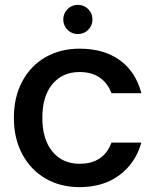

<svg xmlns="http://www.w3.org/2000/svg" viewBox="-20 -760 640 789"><path d="M37 -276Q37 -361 71.5 -425.5Q106 -490 167 -525Q228 -560 307 -560Q407 -560 472.5 -512.5Q538 -465 561 -377H438Q423 -418 390 -441Q357 -464 307 -464Q237 -464 195.5 -414.5Q154 -365 154 -276Q154 -187 195.5 -137Q237 -87 307 -87Q406 -87 438 -174H561Q537 -90 471 -40.5Q405 9 307 9Q228 9 167 -26.5Q106 -62 71.5 -126.5Q37 -191 37 -276ZM300 -620Q275 -620 257.5 -637.5Q240 -655 240 -680Q240 -705 257.5 -722.5Q275 -740 300 -740Q325 -740 342.5 -722.5Q360 -705 360 -680Q360 -655 342.5 -637.5Q325 -620 300 -620Z"/></svg>

Font: MSTAGE Medium
Style: Regular
Weight: 500
Designer: Ninad Kale (Devanagari), Jonny Pinhorn (Latin)
Foundry: Indian Type Foundry
Version: 4.004